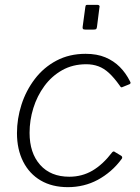

<svg xmlns="http://www.w3.org/2000/svg" viewBox="-20 -762 578 792"><path d="M333 -540Q380 -540 414.5 -525.5Q449 -511 474 -486Q499 -461 516 -427Q519 -422 518.5 -419.5Q518 -417 515 -415L483 -402Q481 -401 478.5 -403Q476 -405 473 -410Q451 -441 430 -460.5Q409 -480 386 -488.5Q363 -497 336 -497Q280 -497 236.5 -472.5Q193 -448 163 -407Q133 -366 117.5 -316Q102 -266 102 -214Q102 -131 145.5 -82Q189 -33 266 -33Q318 -33 361 -58Q404 -83 443 -134Q449 -140 454 -135L479 -120Q482 -119 483.5 -115Q485 -111 483 -108Q462 -79 436.5 -57Q411 -35 383 -20Q355 -5 324 2.5Q293 10 260 10Q195 10 148 -17.5Q101 -45 75.5 -95.5Q50 -146 50 -213Q50 -272 68.5 -330Q87 -388 123.5 -436Q160 -484 213 -512Q266 -540 333 -540ZM390 -730 380 -651Q379 -644 376.5 -642Q374 -640 366 -640H332Q324 -640 322 -643Q320 -646 321 -652L332 -733Q333 -739 334.5 -740.5Q336 -742 341 -742H382Q387 -742 389.5 -739Q392 -736 390 -730Z"/></svg>

Font: Libre Franklin Thin ExtraLight
Style: Italic
Weight: 250
Italic angle: -8°
Version: Version 3.000